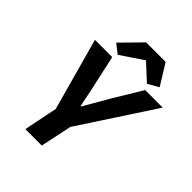

<svg xmlns="http://www.w3.org/2000/svg" viewBox="-235 -984 1116 1116"><g transform="rotate(45 322.5 -426.5)"><path d="M169 0 211 -208 88 -653H230L268 -481Q277 -443 285 -401Q293 -359 301 -322H305Q319 -346 334.5 -373Q350 -400 366 -427.5Q382 -455 397 -481L501 -653H645L345 -194L304 0ZM243 -685 187 -729 309 -853H469L549 -724L482 -686L384 -777H380Z"/></g></svg>

Font: Source Code Pro ExtraLight
Style: Bold Italic
Weight: 700
Italic angle: -11°
Monospace: yes
Version: Version 1.016;hotconv 1.0.116;makeotfexe 2.5.65601